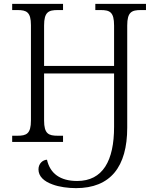

<svg xmlns="http://www.w3.org/2000/svg" viewBox="-20 -734 808 993"><path d="M373 239C551 239 638 129 638 -74V-602C638 -672 661 -682 709 -682H735V-714H473V-682H500C548 -682 570 -672 570 -602V-393H208V-602C208 -672 231 -682 279 -682H306V-714H43V-682H70C117 -682 140 -672 140 -604V-111C140 -42 117 -32 70 -32H43V0H306V-32H279C231 -32 208 -42 208 -111V-354H570V-78C570 97 512 202 379 202C292 202 239 164 223 92C201 93 179 112 179 142C179 178 207 204 252 220C286 233 333 239 373 239Z"/></svg>

Font: Noto Serif Light
Style: Regular
Weight: 300
Designer: Monotype Design Team
Foundry: Monotype Imaging Inc.
Version: Version 2.013